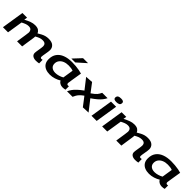

<svg xmlns="http://www.w3.org/2000/svg" viewBox="464 -2571 4363 4363"><g transform="rotate(45 2645.0 -390.0)"><path d="M1108 10Q1048 10 1008 -17.5Q968 -45 968 -101Q968 -116 972.5 -146.5Q977 -177 983 -213.5Q989 -250 994 -283.5Q999 -317 999 -338Q999 -380 974.5 -405Q950 -430 892 -430Q845 -430 802.5 -413.5Q760 -397 713 -369Q713 -363 712 -350.5Q711 -338 711 -332Q708 -309 704 -282.5Q700 -256 694.5 -219.5Q689 -183 681 -130Q673 -77 662 0H499Q524 -162 535.5 -240.5Q547 -319 547 -333Q547 -375 523.5 -403.5Q500 -432 442 -432Q401 -432 359.5 -416.5Q318 -401 268 -374L209 0H45L130 -541H279L267 -464Q341 -504 404.5 -527.5Q468 -551 532 -551Q607 -551 645.5 -524Q684 -497 699 -456Q745 -484 786.5 -505.5Q828 -527 871.5 -539Q915 -551 968 -551Q1072 -551 1121.5 -505Q1171 -459 1171 -389Q1171 -368 1166 -333.5Q1161 -299 1154.5 -262Q1148 -225 1143 -193.5Q1138 -162 1138 -146Q1138 -108 1173 -108Q1191 -108 1206 -113L1208 0Q1188 5 1160 7.5Q1132 10 1108 10Z M1965 10Q1921 10 1882 -12Q1843 -34 1827 -70Q1772 -35 1700.5 -12.5Q1629 10 1557 10Q1479 10 1419.5 -15Q1360 -40 1326 -91Q1292 -142 1292 -220Q1292 -330 1344.5 -403.5Q1397 -477 1492.5 -514Q1588 -551 1718 -551Q1778 -551 1840 -545.5Q1902 -540 1955.5 -530Q2009 -520 2044 -508Q2018 -350 2003 -255Q1988 -160 1988 -153Q1988 -108 2026 -108Q2041 -108 2054 -111V-1Q2038 4 2013 7Q1988 10 1965 10ZM1823 -164 1863 -419Q1834 -431 1796 -436.5Q1758 -442 1716 -442Q1639 -442 1581 -417.5Q1523 -393 1490 -348.5Q1457 -304 1457 -245Q1457 -178 1501.5 -142Q1546 -106 1620 -106Q1670 -106 1725 -122.5Q1780 -139 1823 -164ZM1648 -596 1830 -790H1991L1773 -596Z M2694 -541H2867Q2843 -492 2808 -448Q2773 -404 2720 -359Q2667 -314 2591 -262L2793 -4L2617 4L2454 -209Q2396 -167 2364 -132.5Q2332 -98 2314.5 -66Q2297 -34 2282 0H2104Q2126 -48 2157 -92Q2188 -136 2239.5 -184Q2291 -232 2373 -292L2179 -540L2358 -552L2515 -345Q2562 -378 2591 -402Q2620 -426 2637.5 -447Q2655 -468 2667.5 -490Q2680 -512 2694 -541Z M3092 -754Q3139 -754 3160 -740Q3181 -726 3181 -700Q3180 -649 3147.5 -633.5Q3115 -618 3068 -618Q2979 -618 2979 -672Q2980 -717 3007.5 -735.5Q3035 -754 3092 -754ZM2891 0 2977 -541H3142L3057 0Z M4296 10Q4236 10 4196 -17.5Q4156 -45 4156 -101Q4156 -116 4160.5 -146.5Q4165 -177 4171 -213.5Q4177 -250 4182 -283.5Q4187 -317 4187 -338Q4187 -380 4162.5 -405Q4138 -430 4080 -430Q4033 -430 3990.5 -413.5Q3948 -397 3901 -369Q3901 -363 3900 -350.5Q3899 -338 3899 -332Q3896 -309 3892 -282.5Q3888 -256 3882.5 -219.5Q3877 -183 3869 -130Q3861 -77 3850 0H3687Q3712 -162 3723.5 -240.5Q3735 -319 3735 -333Q3735 -375 3711.5 -403.5Q3688 -432 3630 -432Q3589 -432 3547.5 -416.5Q3506 -401 3456 -374L3397 0H3233L3318 -541H3467L3455 -464Q3529 -504 3592.5 -527.5Q3656 -551 3720 -551Q3795 -551 3833.5 -524Q3872 -497 3887 -456Q3933 -484 3974.5 -505.5Q4016 -527 4059.5 -539Q4103 -551 4156 -551Q4260 -551 4309.5 -505Q4359 -459 4359 -389Q4359 -368 4354 -333.5Q4349 -299 4342.5 -262Q4336 -225 4331 -193.5Q4326 -162 4326 -146Q4326 -108 4361 -108Q4379 -108 4394 -113L4396 0Q4376 5 4348 7.5Q4320 10 4296 10Z M5153 10Q5109 10 5070 -12Q5031 -34 5015 -70Q4960 -35 4888.5 -12.5Q4817 10 4745 10Q4667 10 4607.5 -15Q4548 -40 4514 -91Q4480 -142 4480 -220Q4480 -330 4532.5 -403.5Q4585 -477 4680.5 -514Q4776 -551 4906 -551Q4966 -551 5028 -545.5Q5090 -540 5143.5 -530Q5197 -520 5232 -508Q5206 -350 5191 -255Q5176 -160 5176 -153Q5176 -108 5214 -108Q5229 -108 5242 -111V-1Q5226 4 5201 7Q5176 10 5153 10ZM5011 -164 5051 -419Q5022 -431 4984 -436.5Q4946 -442 4904 -442Q4827 -442 4769 -417.5Q4711 -393 4678 -348.5Q4645 -304 4645 -245Q4645 -178 4689.5 -142Q4734 -106 4808 -106Q4858 -106 4913 -122.5Q4968 -139 5011 -164Z"/></g></svg>

Font: Georama Extra Expanded SemiBold
Style: Italic
Weight: 600
Width: 8
Italic angle: -9°
Designer: Jean-Baptiste Levee
Foundry: Production Type
Version: Version 1.000